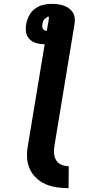

<svg xmlns="http://www.w3.org/2000/svg" viewBox="-20 -755 540 997"><path d="M336 222Q305 222 274 217.5Q243 213 216 201Q189 189 167.5 168.5Q146 148 134 121Q122 94 120.5 63Q119 32 125 0L212 -525H211Q189 -525 168.5 -531Q148 -537 133.5 -551.5Q119 -566 115.5 -587Q112 -608 116 -630Q120 -652 131 -673.5Q142 -695 161.5 -709.5Q181 -724 203.5 -729.5Q226 -735 248 -735Q264 -735 280 -733Q296 -731 310.5 -726Q325 -721 337.5 -712Q350 -703 358 -690.5Q366 -678 368 -662Q370 -646 367 -630L263 0Q259 20 260.5 40Q262 60 271 76Q280 92 298 100Q316 108 337 108ZM222 -595H223L229 -630Q230 -633 230.5 -636.5Q231 -640 231.5 -643.5Q232 -647 232.5 -650.5Q233 -654 233.5 -657.5Q234 -661 233.5 -665Q233 -669 230 -669Q227 -669 224.5 -666Q222 -663 219.5 -661.5Q217 -660 214 -658Q211 -656 209 -653.5Q207 -651 205.5 -648Q204 -645 203 -642Q202 -639 201.5 -636Q201 -633 200 -630Q199 -624 199.5 -617.5Q200 -611 202.5 -606Q205 -601 210.5 -598Q216 -595 222 -595Z"/></svg>

Font: Iosevka SS18 Heavy
Style: Italic
Weight: 900
Italic angle: -9°
Monospace: yes
Designer: Belleve Invis
Foundry: Belleve Invis
Version: Version 25.1.1; ttfautohint (v1.8.4)